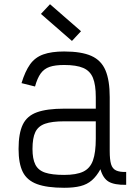

<svg xmlns="http://www.w3.org/2000/svg" viewBox="-20 -876 640 910"><path d="M284 14Q203 14 155.5 -3.5Q108 -21 88 -61Q68 -101 68 -170Q68 -244 88 -285.5Q108 -327 155.5 -344Q203 -361 284 -361H434V-416Q434 -474 420.5 -507Q407 -540 374.5 -554Q342 -568 284 -568Q241 -568 215 -559Q189 -550 173 -528Q157 -506 146 -466L82 -482Q99 -538 122.5 -571Q146 -604 185 -618Q224 -632 284 -632Q366 -632 413 -611Q460 -590 480 -542.5Q500 -495 500 -416V-160Q500 -119 506.5 -97.5Q513 -76 530.5 -68Q548 -60 578 -61V0Q522 1 495 -15Q468 -31 456 -74Q438 -41 415.5 -21.5Q393 -2 361.5 6Q330 14 284 14ZM284 -47Q342 -47 374.5 -62.5Q407 -78 420.5 -115.5Q434 -153 434 -219V-301H284Q226 -301 193.5 -289.5Q161 -278 147.5 -250Q134 -222 134 -170Q134 -123 147.5 -96Q161 -69 193.5 -58Q226 -47 284 -47ZM321 -682 174 -810 217 -856 364 -728Z"/></svg>

Font: Victor Mono Thin Light
Style: Regular
Weight: 300
Monospace: yes
Version: Version 1.561;gftools[0.9.30]